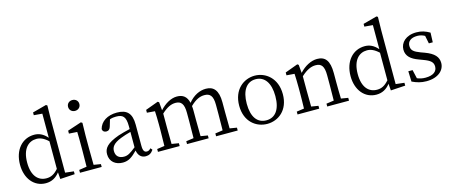

<svg xmlns="http://www.w3.org/2000/svg" viewBox="-49 -1439 4903 2086"><g transform="rotate(-15 2402.5 -396.5)"><path d="M426 -106C381 -55 343 -36 292 -36C201 -36 132 -103 132 -254C132 -412 207 -478 295 -478C335 -478 376 -463 426 -416ZM502 -43V-645L505 -798L491 -807L335 -765V-734L429 -726V-455C382 -510 332 -528 283 -528C149 -528 51 -420 51 -252C51 -96 141 14 272 14C339 14 388 -15 428 -66L434 10L598 0V-32Z M781 -663C817 -663 845 -688 845 -724C845 -761 817 -785 781 -785C746 -785 718 -761 718 -724C718 -688 746 -663 781 -663ZM823 -45C822 -100 821 -177 821 -228V-375L824 -517L809 -527L652 -475V-442L744 -436C746 -386 746 -346 746 -284V-228C746 -177 745 -100 744 -45L658 -32V0H902V-32Z M1302 -114C1238 -63 1209 -45 1167 -45C1113 -45 1075 -72 1075 -132C1075 -172 1093 -214 1190 -251C1217 -262 1261 -276 1302 -287ZM1466 -59C1451 -43 1439 -35 1421 -35C1394 -35 1378 -53 1378 -111V-348C1378 -478 1324 -528 1213 -528C1107 -528 1029 -479 1008 -397C1010 -373 1027 -359 1052 -359C1078 -359 1093 -374 1101 -403L1123 -477C1149 -486 1172 -488 1193 -488C1269 -488 1302 -461 1302 -351V-319C1256 -309 1208 -295 1169 -283C1033 -234 994 -185 994 -118C994 -32 1058 14 1138 14C1203 14 1243 -15 1304 -77C1313 -22 1345 12 1396 12C1431 12 1459 -2 1483 -38Z M2353 -45C2352 -100 2351 -176 2351 -228V-340C2351 -475 2300 -528 2214 -528C2144 -528 2073 -494 2015 -423C1998 -497 1955 -528 1888 -528C1822 -528 1752 -488 1695 -425L1687 -517L1673 -527L1529 -474V-442L1618 -435C1620 -389 1622 -347 1622 -283V-228C1622 -177 1621 -100 1619 -44L1535 -32V0H1779V-32L1700 -45C1699 -100 1698 -177 1698 -228V-387C1760 -444 1807 -465 1856 -465C1918 -465 1949 -430 1949 -328V-228C1949 -176 1948 -99 1947 -44L1862 -32V0H2105V-32L2026 -45C2025 -100 2024 -176 2024 -228V-332C2024 -351 2023 -369 2021 -385C2083 -446 2133 -465 2180 -465C2243 -465 2276 -434 2276 -330V-228C2276 -176 2275 -100 2274 -44L2189 -32V0H2432V-32Z M2763 14C2886 14 3008 -74 3008 -255C3008 -437 2884 -528 2763 -528C2639 -528 2517 -437 2517 -255C2517 -74 2639 14 2763 14ZM2763 -26C2662 -26 2602 -105 2602 -255C2602 -404 2662 -488 2763 -488C2863 -488 2924 -404 2924 -255C2924 -105 2863 -26 2763 -26Z M3605 -45C3603 -100 3602 -176 3602 -228V-332C3602 -473 3556 -528 3465 -528C3398 -528 3323 -489 3265 -425L3257 -517L3243 -527L3099 -474V-442L3188 -435C3190 -388 3192 -346 3192 -283V-228C3192 -177 3191 -100 3189 -44L3105 -32V0H3349V-32L3270 -45C3269 -100 3268 -177 3268 -228V-386C3332 -445 3383 -466 3432 -466C3496 -466 3526 -432 3526 -328V-228C3526 -176 3525 -99 3524 -44L3439 -32V0H3684V-32Z M4144 -106C4099 -55 4061 -36 4010 -36C3919 -36 3850 -103 3850 -254C3850 -412 3925 -478 4013 -478C4053 -478 4094 -463 4144 -416ZM4220 -43V-645L4223 -798L4209 -807L4053 -765V-734L4147 -726V-455C4100 -510 4050 -528 4001 -528C3867 -528 3769 -420 3769 -252C3769 -96 3859 14 3990 14C4057 14 4106 -15 4146 -66L4152 10L4316 0V-32Z M4573 -305C4499 -333 4471 -354 4471 -405C4471 -454 4508 -488 4581 -488C4610 -488 4638 -481 4665 -466L4683 -377H4727L4731 -485C4683 -513 4639 -528 4581 -528C4463 -528 4398 -460 4398 -382C4398 -308 4450 -266 4530 -237L4580 -218C4653 -191 4684 -166 4684 -117C4684 -63 4642 -26 4553 -26C4516 -26 4486 -33 4459 -45L4437 -142H4389L4393 -25C4446 0 4493 14 4553 14C4689 14 4758 -58 4758 -137C4758 -204 4718 -252 4612 -291Z"/></g></svg>

Font: Noto Serif CJK JP
Style: Regular
Weight: 400
Designer: Ryoko NISHIZUKA 西塚涼子 (kana & ideographs); Frank Grießhammer (Latin, Greek & Cyrillic); Wenlong ZHANG 张文龙 (bopomofo); San
Foundry: Adobe Systems Incorporated
Version: Version 1.000;PS 1;hotconv 16.6.53;makeotf.lib2.5.65590